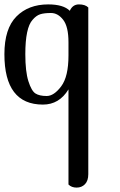

<svg xmlns="http://www.w3.org/2000/svg" viewBox="-22 -472 547 872"><path d="M289 366V-66Q247 3 173 3Q-2 3 -2 -226Q-2 -342 52.5 -397Q107 -452 197 -452Q266 -452 295 -423Q308 -452 336.5 -452Q365 -452 379 -438V319Q379 349 364 364.5Q349 380 326 380Q303 380 289 366ZM289 -220V-280Q289 -351 265 -382Q241 -413 209.5 -413Q178 -413 160 -407Q142 -401 126 -382Q93 -346 93 -226Q93 -147 107 -103Q121 -59 139 -47.5Q157 -36 190 -36Q223 -36 256 -80Q289 -124 289 -220Z"/></svg>

Font: Sofia
Style: Regular
Weight: 400
Designer: Paula Nazal and Daniel Hernndez
Foundry: Paula Nazal, Daniel Hernndez
Version: Version 1.001